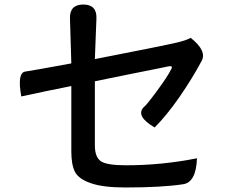

<svg xmlns="http://www.w3.org/2000/svg" viewBox="-20 -800 1040 848"><path d="M295 -131V-420Q179 -397 74 -374Q55 -479 92 -484Q116 -487 295 -520L289 -720Q288 -780 348 -780Q407 -780 406 -721L399 -539Q697 -597 761 -612Q804 -622 822 -633Q897 -574 869 -528Q830 -455 773 -372Q716 -290 663 -237Q576 -288 616 -328Q625 -333 673 -398Q721 -463 736 -494Q746 -511 724 -507L686 -499Q636 -489 551 -472Q467 -455 399 -441V-158Q399 -107 425 -88Q452 -70 536 -70Q695 -70 850 -101Q846 7 787 14Q694 28 534 28Q434 28 381 9Q328 -9 311 -41Q295 -73 295 -131Z"/></svg>

Font: Swei Half Moon CJK SC
Style: Medium
Weight: 500
Version: Version 2.071